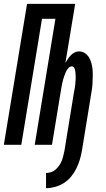

<svg xmlns="http://www.w3.org/2000/svg" viewBox="-32 -755 552 1001"><path d="M208 226V147Q221 147 234.5 142.5Q248 138 258.5 128.5Q269 119 277 107.5Q285 96 290 83Q295 70 298 57Q301 44 304 31L353 -270Q355 -278 356 -285.5Q357 -293 358.5 -300.5Q360 -308 360.5 -315.5Q361 -323 361.5 -330.5Q362 -338 362.5 -345Q363 -352 362.5 -359.5Q362 -367 361.5 -374.5Q361 -382 359.5 -389Q358 -396 354 -402.5Q350 -409 342 -409Q332 -409 324 -399.5Q316 -390 311.5 -380Q307 -370 303.5 -360Q300 -350 297 -339.5Q294 -329 292 -318.5Q290 -308 288 -298L239 0H149L257 -657H187L79 0H-12L109 -735H360L309 -427Q315 -438 322 -448Q329 -458 337.5 -467Q346 -476 357 -481.5Q368 -487 379 -487Q397 -487 410.5 -478Q424 -469 432 -455.5Q440 -442 444.5 -426Q449 -410 450.5 -393.5Q452 -377 451.5 -360Q451 -343 450.5 -326Q450 -309 447.5 -291.5Q445 -274 442 -257L395 31Q391 55 384 78Q377 101 366 123.5Q355 146 338.5 166Q322 186 300.5 199.5Q279 213 255 219.5Q231 226 208 226Z"/></svg>

Font: Iosevka Semibold Oblique
Style: Regular
Weight: 600
Italic angle: -9°
Monospace: yes
Designer: Belleve Invis
Foundry: Belleve Invis
Version: Version 32.5.0; ttfautohint (v1.8.4)